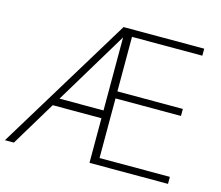

<svg xmlns="http://www.w3.org/2000/svg" viewBox="-106 -823 1095 952"><g transform="rotate(15 441.5 -347.0)"><path d="M-7 0 416 -694H830V-658H469V-378H805V-342H469V-36H830V0H427V-229H177L39 0ZM201 -269H427V-644Z"/></g></svg>

Font: Cantarell Light
Style: Regular
Weight: 300
Designer: Dave Crossland, Nikolaus Waxweiler, Florian Fecher, Jacques Le Bailly, Eben Sorkin, Alexei Vanyashin, Alexios Zavras, Em
Version: Version 0.303